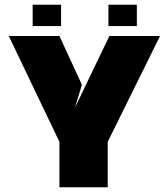

<svg xmlns="http://www.w3.org/2000/svg" viewBox="-20 -791 710 811"><path d="M435 -192V0H231V-192L17 -639H231L326 -433L297 -337L442 -639H656ZM118 -771H238V-681H118ZM438 -771H558V-681H438Z"/></svg>

Font: Banana Brick
Style: Regular
Weight: 400
Designer: artmaker
Foundry: artmaker
Version: Version 4.000 2011 initial release